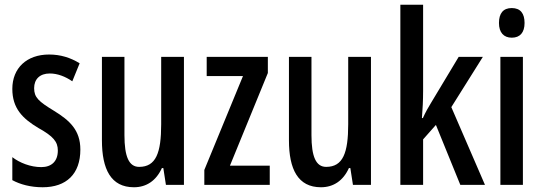

<svg xmlns="http://www.w3.org/2000/svg" viewBox="-20 -780 2289 810"><path d="M319 -149C319 -231 274 -272 207 -313C143 -352 124 -369 124 -408C124 -446 148 -470 190 -470C223 -470 256 -457 285 -437L316 -513C277 -537 235 -550 187 -550C93 -550 32 -493 32 -405C32 -323 75 -280 142 -240C205 -205 224 -182 224 -145C224 -100 198 -75 154 -75C109 -75 63 -93 32 -117V-20C65 -2 109 10 160 10C260 10 319 -46 319 -149Z M756 -540H660V-256C660 -135 638 -76 567 -76C524 -76 505 -119 505 -210V-540H410V-188C410 -66 448 10 545 10C598 10 639 -18 663 -71H669L680 0H756Z M1118 0V-81H950L1110 -472V-540H852V-459H1005L842 -63V0Z M1545 -540H1449V-256C1449 -135 1427 -76 1356 -76C1313 -76 1294 -119 1294 -210V-540H1199V-188C1199 -66 1237 10 1334 10C1387 10 1428 -18 1452 -71H1458L1469 0H1545Z M1765 -397V-760H1669V0H1765V-192L1819 -253L1922 0H2026L1884 -328L2017 -540H1915L1799 -347C1787 -328 1775 -306 1764 -282H1760C1763 -319 1765 -357 1765 -397Z M2139 -746C2103 -746 2085 -724 2085 -683C2085 -643 2105 -621 2139 -621C2174 -621 2193 -643 2193 -683C2193 -723 2176 -746 2139 -746ZM2186 -540H2091V0H2186Z"/></svg>

Font: Noto Sans Myanmar ExtraCondensed Medium
Style: Regular
Weight: 500
Width: 2
Designer: Monotype Design Team
Foundry: Monotype Imaging Inc.
Version: Version 2.107